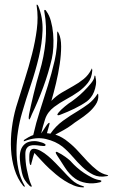

<svg xmlns="http://www.w3.org/2000/svg" viewBox="-20 -800 485 826"><path d="M391 -467Q395 -451 392.5 -435Q390 -419 384.5 -405Q379 -391 370.5 -380.5Q362 -370 354 -364Q330 -347 300 -332.5Q270 -318 241 -307Q239 -306 234 -304.5Q229 -303 227 -306Q226 -307 228.5 -311Q231 -315 232 -316Q242 -328 259 -342Q276 -356 289 -364Q293 -367 308.5 -379Q324 -391 340.5 -407.5Q357 -424 371 -441Q385 -458 386 -470Q386 -472 386.5 -472.5Q387 -473 387 -474Q387 -475 388 -475Q390 -474 390.5 -471.5Q391 -469 391 -467ZM203 -548Q189 -487 166 -424.5Q143 -362 117 -308Q115 -303 111.5 -294.5Q108 -286 105 -286Q103 -288 103.5 -296.5Q104 -305 105 -308Q108 -323 113 -346Q118 -369 124.5 -395Q131 -421 137.5 -446Q144 -471 150 -490Q170 -557 176 -622.5Q182 -688 171 -748Q170 -752 170.5 -754Q171 -756 171 -757Q176 -759 180 -751Q192 -735 199 -709.5Q206 -684 208.5 -655.5Q211 -627 209.5 -598.5Q208 -570 203 -548ZM145 -773Q165 -724 163 -668.5Q161 -613 147 -554Q133 -495 112.5 -434.5Q92 -374 75 -315Q64 -278 57.5 -236.5Q51 -195 51 -153.5Q51 -112 59 -73Q67 -34 86 -1Q89 4 85.5 3Q82 2 80 0Q55 -31 42.5 -71.5Q30 -112 27.5 -157Q25 -202 31 -249Q37 -296 49 -338Q67 -397 85.5 -455Q104 -513 118 -568Q132 -623 138.5 -674.5Q145 -726 138 -773Q138 -775 137.5 -777.5Q137 -780 139 -780Q141 -780 142.5 -777.5Q144 -775 145 -773ZM410 -25Q418 -23 416 -20Q414 -17 411 -16Q380 -8 351 -13Q322 -18 303 -32Q278 -50 259.5 -79Q241 -108 224 -134Q223 -136 221 -139.5Q219 -143 220 -145Q222 -148 225.5 -146.5Q229 -145 230 -144Q243 -138 261.5 -125Q280 -112 289 -101Q297 -92 311 -79.5Q325 -67 341.5 -56Q358 -45 376 -36Q394 -27 410 -25ZM442 -47Q447 -46 444.5 -44Q442 -42 438 -42Q406 -36 381 -48.5Q356 -61 334.5 -81.5Q313 -102 292.5 -126Q272 -150 249 -169Q220 -192 177.5 -202Q135 -212 86 -193Q81 -191 82 -194Q83 -197 85 -199Q94 -205 104 -210.5Q114 -216 123 -219Q135 -272 152 -324.5Q169 -377 186 -432Q202 -483 215 -539Q228 -595 226 -658Q226 -664 228 -664Q230 -664 230.5 -661Q231 -658 233 -656Q243 -635 243 -600Q243 -565 237 -524.5Q231 -484 221 -442Q211 -400 201 -366Q221 -387 245.5 -401.5Q270 -416 294.5 -429.5Q319 -443 340 -460Q361 -477 374 -503Q374 -504 374.5 -505Q375 -506 376 -504Q376 -503 376.5 -501Q377 -499 377 -497Q375 -465 358 -443.5Q341 -422 317 -405Q293 -388 265 -373Q237 -358 213 -340Q184 -318 174 -287Q164 -256 157 -226Q162 -233 167.5 -241.5Q173 -250 178 -257.5Q183 -265 187 -269Q191 -273 193 -271Q194 -270 192.5 -264.5Q191 -259 189 -252Q187 -245 185 -238Q183 -231 182 -227Q187 -226 190.5 -226Q194 -226 197 -225Q220 -258 251 -280.5Q282 -303 316 -323Q339 -337 360.5 -353Q382 -369 399 -395Q400 -398 402 -396Q403 -395 402.5 -393.5Q402 -392 403 -389Q404 -368 391 -349Q378 -330 359 -314Q340 -298 320 -285Q300 -272 289 -263Q273 -251 254 -240.5Q235 -230 218 -221Q248 -211 274 -189Q297 -171 317 -148.5Q337 -126 357 -105Q377 -84 397.5 -68Q418 -52 442 -47ZM128 -142Q126 -136 122.5 -125Q119 -114 117 -104Q115 -99 114.5 -94Q114 -89 112 -90Q109 -91 107.5 -98Q106 -105 106 -110Q106 -117 106 -126Q106 -135 107.5 -142.5Q109 -150 113.5 -155Q118 -160 127 -160Q140 -159 155.5 -150.5Q171 -142 187 -128.5Q203 -115 219 -98.5Q235 -82 251 -65Q268 -46 288.5 -26.5Q309 -7 338 1Q342 3 342 4.5Q342 6 337 6Q317 6 296.5 -2.5Q276 -11 256.5 -23.5Q237 -36 220.5 -50Q204 -64 192 -75Q175 -91 158.5 -109Q142 -127 128 -142ZM116 -1Q118 2 115.5 3Q113 4 108 0Q96 -11 86 -26.5Q76 -42 71 -74Q67 -93 65.5 -114.5Q64 -136 69 -153Q74 -170 88 -181.5Q102 -193 129 -193Q136 -193 145 -191Q154 -189 161.5 -186.5Q169 -184 173.5 -180.5Q178 -177 175 -174Q174 -171 164.5 -172Q155 -173 153 -173Q141 -175 129.5 -175.5Q118 -176 109 -173Q100 -170 94.5 -161.5Q89 -153 89 -137Q89 -103 95 -73Q99 -53 103.5 -35.5Q108 -18 116 -1Z"/></svg>

Font: mr_AkronimG
Style: Regular
Weight: 400
Version: Version 1.002 April 14, 2020